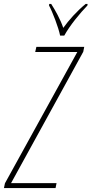

<svg xmlns="http://www.w3.org/2000/svg" viewBox="-62 -951 463 971"><path d="M242 -771H263C291 -822 343 -885 380 -923L381 -931H371C326 -894 286 -849 258 -810C243 -854 217 -900 197 -931H187L186 -923C203 -892 234 -812 242 -771ZM-42 0H219L224 -25H-6L359 -689L364 -714H122L116 -688H329L-37 -24Z"/></svg>

Font: Noto Sans ExtraCondensed Thin
Style: Italic
Weight: 100
Width: 2
Italic angle: -12°
Designer: Monotype Design Team
Foundry: Monotype Imaging Inc.
Version: Version 2.013